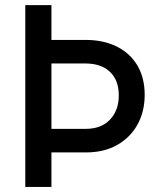

<svg xmlns="http://www.w3.org/2000/svg" viewBox="-20 -740 633 760"><path d="M157.7 -136.7V-230H319.8Q380.9 -230 415.5 -266.6Q450.2 -303.2 450.2 -362.3Q450.2 -422.9 415 -455.8Q379.9 -488.8 317.4 -488.8H157.7V-582H318.8Q389.2 -582 441.9 -555.9Q494.6 -529.8 523.7 -481Q552.7 -432.1 552.7 -364.7Q552.7 -297.9 523.9 -246.3Q495.1 -194.8 443.1 -165.8Q391.1 -136.7 321.3 -136.7ZM80.1 0V-719.7H183.6V0Z"/></svg>

Font: Reddit Sans Medium
Style: Regular
Weight: 500
Designer: Stephen Hutchings
Foundry: Reddit
Version: Version 1.014